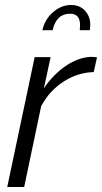

<svg xmlns="http://www.w3.org/2000/svg" viewBox="-20 -750 409 770"><path d="M265 -730Q300 -730 321 -707Q342 -684 342 -650Q342 -643 340 -629H300Q300 -633 300.5 -640Q301 -647 301 -650Q301 -695 261 -695Q206 -695 191 -629H150Q159 -671 192 -700.5Q225 -730 265 -730ZM119 -521H183L156 -396Q195 -453 245 -486.5Q295 -520 345 -522Q357 -522 369 -520L356 -461Q291 -459 234.5 -422.5Q178 -386 145 -324L77 0H9Z"/></svg>

Font: Raleway-v4020
Style: Italic
Weight: 400
Italic angle: -12°
Designer: Matt McInerney, Pablo Impallari, Rodrigo Fuenzalida
Foundry: Matt McInerney, Pablo Impallari, Rodrigo Fuenzalida
Version: Version 4.020;PS 004.020;hotconv 1.0.88;makeotf.lib2.5.64775